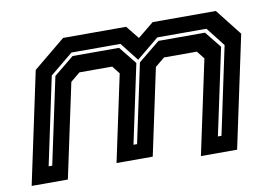

<svg xmlns="http://www.w3.org/2000/svg" viewBox="-63 -640 1054 739"><g transform="rotate(-10 464.0 -270.0)"><path d="M5 0 98 -437 223 -540H469.5L510.5 -489L573 -540H820L901 -437L808 0H666.5L745 -368L721 -398.5H592.5L555.5 -368L483.5 -30H342L414 -368L390 -398.5H262L225 -368L146.5 0ZM82.5 -63H96.5L168.5 -401L247 -465H428.5L484 -396L418.5 -88H432.5L498 -396L582.5 -465H764.5L816 -401L744 -63H758L830.5 -405L772.5 -479H580.5L493 -407L436.5 -479H245L155 -405Z"/></g></svg>

Font: Tourney Expanded Regular
Style: Bold Italic
Weight: 700
Width: 7
Italic angle: -12°
Designer: Tyler Finck
Foundry: Etcetera Type Co
Version: Version 1.010; ttfautohint (v1.8.3)